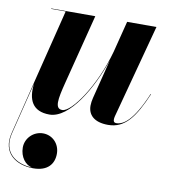

<svg xmlns="http://www.w3.org/2000/svg" viewBox="-114 -531 772 861"><g transform="rotate(10 272.0 -100.0)"><path d="M111.5 98C68.5 98 32.5 133 32.5 176C32.5 219.5 59 251.5 88 257.5C14 254 -49 211.5 -26 121L32.5 -114.5C23 -41 46.5 10 124 10C216 10 304.5 -145 349 -276L304 -97.5C301 -86.5 299 -72 299 -61.5C299 -20.5 326.5 10 391 10C468 10 510.5 -49 557.5 -159L555.5 -159.5C501.5 -31.5 458.5 -4 425.5 -4C417 -4 413 -9.5 413 -17C413 -21.5 413 -27 415 -33.5L529 -460H395.5L359.5 -318C315 -155.5 220 -20 177.5 -20C142 -20 149.5 -63.5 169.5 -142L250.5 -460H50V-458H116L44 -169L-28 121C-52 215.5 16.5 260 94.5 260C160 260 188 224 188 177.5C188 132 154.5 98 111.5 98Z"/></g></svg>

Font: Bodoni* 96pt
Style: Bold Italic
Weight: 700
Italic angle: -13°
Version: Version 2.3